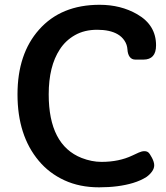

<svg xmlns="http://www.w3.org/2000/svg" viewBox="-20 -782 705 814"><path d="M641.6 -589.8Q641.6 -529.3 587.9 -529.3H554.2Q538.6 -529.3 530 -540.8Q521.5 -552.2 520.3 -572.5Q519 -592.8 507.8 -609.6Q496.6 -626.5 479 -636.7Q446.3 -655.8 392.1 -655.8Q337.9 -655.8 297.9 -633.1Q257.8 -610.4 233.4 -572.3Q186.5 -501 186.5 -381.8Q186.5 -167.5 326.2 -112.3Q369.1 -95.7 410.2 -95.7Q484.4 -95.7 541 -122.6L568.4 -135.3Q581.5 -141.1 591.8 -141.1Q602.1 -141.1 608.4 -136.2Q614.7 -131.3 624.3 -113Q633.8 -94.7 633.8 -81.3Q633.8 -67.9 624.5 -54.9Q615.2 -42 601.6 -32.2Q577.6 -16.6 543.9 -6.3Q482.4 12.2 400.1 12.2Q317.9 12.2 253.2 -17.6Q188.5 -47.4 144.5 -100.1Q54.2 -207.5 54.2 -381.8Q54.2 -553.7 145.5 -656.2Q238.8 -761.7 402.3 -761.7Q492.2 -761.7 561.5 -721.7Q641.6 -675.8 641.6 -589.8Z"/></svg>

Font: Capriola
Style: Regular
Weight: 400
Designer: Viktoriya Grabowska
Foundry: Viktoriya Grabowska
Version: Version 1.007